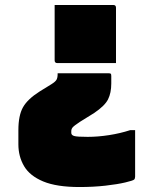

<svg xmlns="http://www.w3.org/2000/svg" viewBox="-20 -582 640 773"><path d="M200 -562H436Q447 -562 447 -551V-328H211Q200 -328 200 -339ZM300 171Q208 171 154 148.5Q100 126 77 87Q54 48 54 -1V-58Q54 -117 72.5 -150Q91 -183 140 -214L187 -243Q203 -253 207.5 -261Q212 -269 212 -283V-287H417Q423 -287 425.5 -285.5Q428 -284 428 -276V-246Q428 -208 415 -182Q402 -156 359 -127L301 -91Q277 -75 272 -68.5Q267 -62 267 -54V-47Q267 -38 278.5 -34.5Q290 -31 333 -31Q374 -31 419 -38Q464 -45 504 -58H524V129Q524 137 520 141Q516 145 484.5 152.5Q453 160 404.5 165.5Q356 171 300 171Z"/></svg>

Font: Recursive Mn Lnr St XBk
Style: Regular
Weight: 1000
Monospace: yes
Version: Version 1.079;hotconv 1.0.112;makeotfexe 2.5.65598; ttfautoh